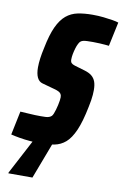

<svg xmlns="http://www.w3.org/2000/svg" viewBox="-119 -751 639 996"><g transform="rotate(10 201.0 -253.0)"><path d="M133 8Q108 8 79.5 5.5Q51 3 24.5 -1.5Q-2 -6 -22 -11L4 -136Q26 -135 45.5 -133.5Q65 -132 82 -131.5Q99 -131 111 -131Q127 -131 137.5 -131.5Q148 -132 156 -135Q164 -138 169 -143Q173 -147 177 -156.5Q181 -166 184.5 -178.5Q188 -191 191 -204Q194 -217 195.5 -228Q197 -239 197 -245Q197 -256 193 -262.5Q189 -269 180.5 -273.5Q172 -278 157 -282L92 -300Q73 -305 63.5 -325Q54 -345 54 -378Q54 -400 57.5 -426Q61 -452 68 -483Q82 -554 101.5 -596Q121 -638 147.5 -660Q174 -682 208.5 -689Q243 -696 286 -696Q317 -696 344 -693Q371 -690 392 -686.5Q413 -683 424 -679L397 -552Q390 -553 377 -554Q364 -555 347.5 -556Q331 -557 312 -557Q294 -557 281.5 -556.5Q269 -556 261 -554Q253 -552 247 -547Q243 -544 237.5 -533.5Q232 -523 227.5 -508Q223 -493 220 -477.5Q217 -462 217 -448Q217 -436 222.5 -430Q228 -424 241 -420L295 -404Q319 -397 333 -385.5Q347 -374 353.5 -356.5Q360 -339 360 -312Q360 -301 359 -287Q358 -273 355.5 -257.5Q353 -242 349 -223Q333 -142 312.5 -95.5Q292 -49 266.5 -27Q241 -5 208 1.5Q175 8 133 8ZM-2 190 -1 185 106 -18H203L202 -13L125 190Z"/></g></svg>

Font: Saira Condensed Black
Style: Italic
Weight: 900
Width: 3
Italic angle: -12°
Designer: Hector Gatti with collaboration of the Omnibus-Type team
Foundry: Omnibus-Type
Version: Version 1.101